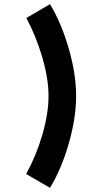

<svg xmlns="http://www.w3.org/2000/svg" viewBox="-20 -820 488 918"><path d="M212 -361Q212 -444 182.5 -545Q153 -646 106 -734L219 -800Q274 -709 309 -587Q344 -465 344 -361Q344 -257 309 -134.5Q274 -12 219 78L105 12Q153 -75 182.5 -176Q212 -277 212 -361Z"/></svg>

Font: SUITE Heavy
Style: Regular
Weight: 900
Designer: Sun
Foundry: Sun
Version: Version 2.040